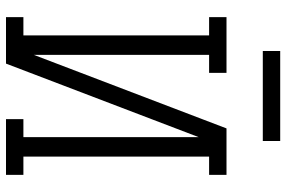

<svg xmlns="http://www.w3.org/2000/svg" viewBox="-177 -777 954 640"><g transform="rotate(90 300.0 -457.0)"><path d="M37 0V-58H98V-677H37V-735H223V-677H163V-93L408 -735H563V-677H502V-58H563V0H377V-58H437V-642L192 0ZM150 -856V-914H450V-856Z"/></g></svg>

Font: Iosevka Curly Slab LtEx
Style: Regular
Weight: 300
Width: 7
Monospace: yes
Designer: Belleve Invis
Foundry: Belleve Invis
Version: Version 11.1.0; ttfautohint (v1.8.3)